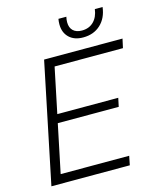

<svg xmlns="http://www.w3.org/2000/svg" viewBox="-135 -1032 931 1126"><g transform="rotate(-15 331.0 -469.0)"><path d="M186 -729H662L650 -674H235L178 -400H548L537 -348H167L106 -55H522L511 0H35ZM326 -905Q326 -922 329 -938H377Q373 -922 373 -905Q373 -872 392 -854Q411 -836 445 -836Q489 -836 516.5 -863.5Q544 -891 550 -938H597Q589 -872 547.5 -833.5Q506 -795 442 -795Q388 -795 357 -825Q326 -855 326 -905Z"/></g></svg>

Font: Mona Sans Light
Style: Italic
Weight: 300
Italic angle: -11.7°
Designer: Deni Anggara
Foundry: GitHub
Version: Version 2.000